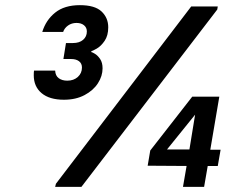

<svg xmlns="http://www.w3.org/2000/svg" viewBox="-20 -725 888 745"><path d="M111 -433Q111 -445 112 -451H194Q195 -431 208 -421.5Q221 -412 241 -412Q266 -412 282 -426.5Q298 -441 298 -463Q298 -479 286.5 -487.5Q275 -496 256 -496H226L236 -558H263Q288 -558 302.5 -570.5Q317 -583 317 -603Q317 -618 306 -627Q295 -636 277 -636Q258 -636 244 -626Q230 -616 225 -601H144Q158 -647 194 -676Q230 -705 290 -705Q348 -705 374 -680.5Q400 -656 400 -619Q400 -587 386 -566.5Q372 -546 355.5 -536.5Q339 -527 335 -527L334 -523Q337 -523 348 -516.5Q359 -510 368.5 -496Q378 -482 378 -460Q378 -430 360 -402Q342 -374 308 -356Q274 -338 228 -338Q172 -338 141.5 -363.5Q111 -389 111 -433ZM197 -12 722 -700H825L823 -688L296 0H194ZM704 -81 553 -82 563 -141 726 -350H831L796 -144H836L825 -81H786L772 0H690ZM715 -145 737 -280 628 -145Z"/></svg>

Font: Be Vietnam SemiBold
Style: Italic
Weight: 600
Italic angle: -9.556°
Designer: Gabriel Lam
Foundry: TypeRant
Version: Version 3.000